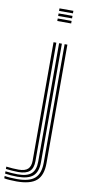

<svg xmlns="http://www.w3.org/2000/svg" viewBox="-190 -832 491 1078"><g transform="rotate(10 55.5 -293.5)"><path d="M57.4 -778.5V-792.9H136.6V-778.5ZM57.4 -720.9V-735.3H136.6V-720.9ZM57.4 -749.7V-764.1H136.6V-749.7ZM-11.7 205.9Q-30.2 205.9 -50.6 204.5Q-71 203.2 -82.4 200.6V187.2Q-69.3 189.8 -48.9 191.1Q-28.5 192.5 -11.7 192.5Q58.7 192.5 89.6 165.2Q120.6 137.8 120.6 75.6V-600H136.4V75.6Q136.4 145.3 101.7 175.6Q67 205.9 -11.7 205.9ZM-11.7 179.1Q-28.6 179.1 -48.7 177.6Q-68.8 176.1 -82.4 173.8V160.6Q-67.4 162.5 -47.4 164.1Q-27.5 165.6 -11.7 165.6Q41.7 165.6 65.4 144.1Q89.1 122.6 89.1 75.3V-600H105V75.3Q105 130.3 77.6 154.7Q50.2 179.1 -11.7 179.1ZM-11.7 152.2Q-26.1 152.2 -46 150.6Q-66 149.1 -82.4 147.2V133.9Q-65.5 136.3 -45.5 137.4Q-25.6 138.6 -11.7 138.6Q24.9 138.6 41.2 123Q57.4 107.4 57.4 75.1V-600H73.3V75.3Q73.3 114.9 53.4 133.6Q33.4 152.2 -11.7 152.2Z"/></g></svg>

Font: Big Shoulders Inline Text Thin
Style: Regular
Weight: 100
Designer: Patric King
Foundry: XO Type Co
Version: Version 2.002